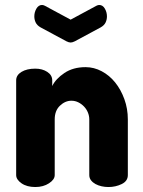

<svg xmlns="http://www.w3.org/2000/svg" viewBox="-20 -752 574 772"><path d="M264 -673 368 -729Q374 -732 379 -732Q393 -732 401.5 -717.5Q410 -703 410 -686Q410 -673 404.5 -661.5Q399 -650 385 -642L281 -586Q271 -581 264 -581Q257 -581 247 -586L143 -642Q129 -650 123.5 -661.5Q118 -673 118 -686Q118 -703 126.5 -717.5Q135 -732 149 -732Q154 -732 160 -729ZM200 -48Q200 -30 177 -15Q154 0 122 0Q88 0 66.5 -15Q45 -30 45 -48V-429Q45 -450 66.5 -463Q88 -476 122 -476Q150 -476 170 -463Q190 -450 190 -429V-406Q204 -435 239 -458.5Q274 -482 324 -482Q358 -482 389 -465.5Q420 -449 443 -420.5Q466 -392 480 -353.5Q494 -315 494 -272V-48Q494 -24 469.5 -12Q445 0 416 0Q402 0 388.5 -3Q375 -6 364 -12Q353 -18 346 -27Q339 -36 339 -48V-272Q339 -286 333.5 -299.5Q328 -313 318 -323.5Q308 -334 295 -340.5Q282 -347 267 -347Q242 -347 221 -327Q200 -307 200 -272Z"/></svg>

Font: AkaAcidDosis
Style: ExtraBold
Weight: 800
Designer: Edgar Tolentino, Pablo Impallari, Igino Marini, Aka-Acid
Foundry: Edgar Tolentino, Pablo Impallari, Igino Marini, Aka-Acid
Version: Version 1.007